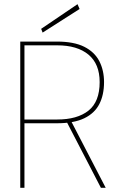

<svg xmlns="http://www.w3.org/2000/svg" viewBox="-20 -899 579 919"><path d="M77 0V-700H252Q334 -700 383.5 -675Q433 -650 455.5 -606Q478 -562 478 -506Q478 -445 455.5 -401Q433 -357 383.5 -333Q334 -309 252 -309H97V0ZM463 0 296 -322H319L486 0ZM97 -327H254Q350 -327 403.5 -369.5Q457 -412 457 -506Q457 -593 403.5 -637.5Q350 -682 254 -682H97ZM184 -743 177 -761 351 -879 361 -856Z"/></svg>

Font: DM Sans 11pt Thin
Style: Regular
Weight: 250
Version: Version 4.004;gftools[0.9.30]